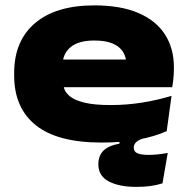

<svg xmlns="http://www.w3.org/2000/svg" viewBox="-20 -524 718 732"><path d="M499.5 188.5Q435 188.5 395 167.8Q355 147 355 103V102Q355 70 374 50.8Q393 31.5 435.5 23.5V6.5L531.5 -3.5V2.5Q511.5 7.5 500.8 16.5Q490 25.5 490 38.5Q490 54.5 504.2 60.5Q518.5 66.5 546.5 66.5Q564.5 66.5 582.8 64.5Q601 62.5 619.5 59L599.5 175Q575.5 182.5 552 185.5Q528.5 188.5 499.5 188.5ZM368 19.5Q198.5 19.5 116.2 -46.8Q34 -113 34 -236V-245.5Q34 -368.5 113.8 -436Q193.5 -503.5 339.5 -503.5Q440 -503.5 507.5 -474.5Q575 -445.5 609 -392.5Q643 -339.5 643 -268V-261Q643 -243 641 -223.8Q639 -204.5 636.5 -191.5H455Q458.5 -212 460.2 -236.2Q462 -260.5 462 -276Q462 -305.5 448.8 -326.5Q435.5 -347.5 408.5 -358.5Q381.5 -369.5 339.5 -369.5Q279 -369.5 248.8 -344Q218.5 -318.5 218.5 -275V-253.5L220 -240.5V-212.5Q220 -200 225.2 -184.8Q230.5 -169.5 248.2 -155.5Q266 -141.5 302.8 -132.5Q339.5 -123.5 402.5 -123.5Q461.5 -123.5 519.5 -132.5Q577.5 -141.5 634 -158.5L615.5 -24Q570 -3.5 507.8 8Q445.5 19.5 368 19.5ZM124 -191.5V-297H598.5V-191.5Z"/></svg>

Font: Anek Latin Expanded ExtraBold
Style: Regular
Weight: 800
Width: 7
Designer: Yesha Goshar
Foundry: Ek Type
Version: Version 1.003